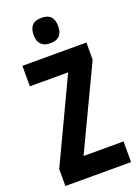

<svg xmlns="http://www.w3.org/2000/svg" viewBox="-172 -1002 778 1074"><g transform="rotate(-20 217.5 -465.0)"><path d="M218 -930C168 -930 145 -905 145 -854C145 -804 170 -779 218 -779C267 -779 291 -804 291 -854C291 -904 269 -930 218 -930ZM414 0V-123H176L408 -612V-714H27V-592H255L23 -101V0Z"/></g></svg>

Font: Noto Sans Oriya ExtCond Bold
Style: Bold
Weight: 700
Width: 2
Designer: Amélie Bonet and Sol Matas
Foundry: Google LLC
Version: Version 2.006